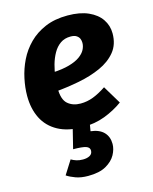

<svg xmlns="http://www.w3.org/2000/svg" viewBox="-120 -629 777 972"><g transform="rotate(-15 268.0 -143.0)"><path d="M328.2 -548.8Q393.3 -548.8 437.1 -529.1Q481 -509.5 503.4 -476.4Q525.8 -443.3 525.8 -402.4Q525.8 -344.7 494.7 -306.6Q463.6 -268.4 411.8 -245.1Q360 -221.8 296.8 -209.6Q233.6 -197.4 169.8 -191.7L182 -289.1Q234.5 -291.8 270 -302Q305.4 -312.1 326.5 -327.3Q347.6 -342.5 356.8 -360.1Q366 -377.8 366 -395.5Q366 -407.2 361.7 -417.5Q357.3 -427.7 346.3 -434.8Q335.4 -441.9 315.5 -441.9Q284.3 -441.9 261.9 -426.2Q239.6 -410.5 224.8 -384.3Q210 -358.1 201.2 -326.7Q192.5 -295.2 188.8 -263.6Q185.1 -232 185.1 -205.9Q185.1 -146.2 211.4 -123.5Q237.7 -100.8 278.3 -100.8Q312.7 -100.8 344.7 -113.1Q376.8 -125.4 413.4 -149.8L470.6 -54.6Q427 -23 374 -2.9Q321 17.2 258.2 17.2Q180.5 17.2 128.7 -11.1Q76.9 -39.3 51.4 -90Q26 -140.6 26 -207.9Q26 -250.9 36 -298.2Q45.9 -345.5 67.7 -390.2Q89.5 -434.8 125.1 -470.5Q160.6 -506.1 210.8 -527.4Q261 -548.8 328.2 -548.8ZM212.9 -16H300.5L289.8 47.5Q335.1 52.8 358 76.6Q380.9 100.4 380.9 138.3Q380.9 165.7 365.3 194.4Q349.6 223.1 314.6 243.1Q279.6 263.1 220 263.1Q183.5 263.1 155.9 253.2Q128.4 243.2 110.1 230.9L155.4 159.1Q168.7 166.8 183.1 171.3Q197.4 175.8 216.1 175.8Q237.8 175.8 252 168Q266.2 160.3 266.9 143.2Q267.5 125.8 247.9 119.2Q228.3 112.7 181 112.7Z"/></g></svg>

Font: Fira Sans Variable
Style: Italic
Weight: 397
Italic angle: -8°
Designer: Carrois Corporate & Edenspiekermann AG
Foundry: Carrois Corporate GbR & Edenspiekermann AG
Version: Version 4.202